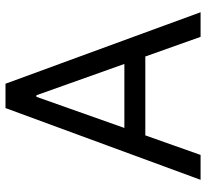

<svg xmlns="http://www.w3.org/2000/svg" viewBox="-46 -722 768 716"><g transform="rotate(-90 338.0 -364.0)"><path d="M118.2 0H25.4L293 -727.5H383.8L650.4 0H558.6L340.8 -612.3H335ZM152.3 -284.2H524.4V-206.1H152.3Z"/></g></svg>

Font: GitLab Sans
Style: Regular
Weight: 400
Designer: Rasmus Andersson
Foundry: Modifications by GitLab B.V., manufactured by rsms
Version: Version 4.000;git-c8fb6b7